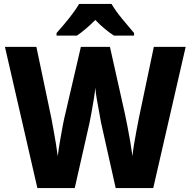

<svg xmlns="http://www.w3.org/2000/svg" viewBox="-20 -951 964 971"><path d="M919 -714 755 0H565L491 -331Q488 -349 482 -381Q476 -413 470 -447Q464 -481 462 -507Q460 -484 454.5 -450Q449 -416 443 -383Q437 -350 433 -331L358 0H169L5 -714H164L240 -352Q244 -330 250.5 -295Q257 -260 263 -223.5Q269 -187 272 -161Q276 -194 283 -235Q290 -276 297 -313.5Q304 -351 310 -374L389 -714H536L612 -374Q617 -351 624.5 -312.5Q632 -274 639 -233Q646 -192 650 -161Q652 -187 658 -222Q664 -257 670.5 -292Q677 -327 682 -352L758 -714ZM544 -931Q564 -897 597.5 -856Q631 -815 658 -784V-771H556Q533 -786 509.5 -805.5Q486 -825 462 -850Q437 -825 414 -805.5Q391 -786 369 -771H266V-784Q283 -803 305 -829Q327 -855 347.5 -882.5Q368 -910 380 -931Z"/></svg>

Font: Noto Sans Devanagari SemiCondensed ExtraBold
Style: Regular
Weight: 800
Width: 4
Designer: Jelle Bosma - Monotype Design Team
Foundry: Monotype Imaging Inc.
Version: Version 2.004; ttfautohint (v1.8.4.7-5d5b)